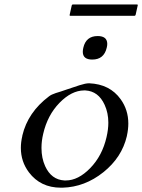

<svg xmlns="http://www.w3.org/2000/svg" viewBox="-20 -849 652 881"><path d="M315.4 -828.6H608.4Q612.3 -828.6 612.3 -825.7Q612.3 -824.7 611.8 -823.7L602.5 -781.7Q601.1 -776.4 596.2 -776.4H303.2Q298.3 -776.4 299.8 -781.7L309.1 -823.7Q310.5 -828.6 315.4 -828.6ZM562 -224.1Q539.1 -126.5 454.1 -58.6Q369.1 9.3 267.1 12.2H259.3Q166 12.2 112.8 -58.1Q75.7 -107.4 75.7 -170.4Q75.7 -196.8 82.5 -225.6V-227.1Q107.9 -334 204.6 -406.7Q215.8 -415.5 235.8 -421.9Q255.9 -427.7 286.6 -438.5Q317.4 -449.2 345.2 -458Q372.6 -466.8 388.2 -466.8H389.6Q483.9 -462.9 533.7 -393.6Q568.8 -344.7 568.8 -282.2Q568.8 -255.9 562.5 -227.1ZM365.7 -434.1Q308.1 -433.6 252.9 -377Q197.8 -320.3 178.2 -234.9Q170.4 -201.7 170.4 -172.4Q170.4 -170.4 170.4 -168.9Q170.4 -124 187 -86.9Q215.3 -24.4 275.4 -21H282.2Q338.9 -21 394 -77.6Q449.2 -134.3 468.8 -219.7Q477.1 -254.9 477.1 -286.1Q477.1 -331.1 460 -368.2Q431.6 -430.7 371.6 -434.1ZM428.2 -683.6Q471.7 -683.6 472.2 -647.9Q472.2 -639.6 469.7 -629.9Q457 -575.7 403.3 -575.7Q359.9 -575.7 359.9 -611.3Q359.9 -619.6 362.3 -629.9Q374.5 -683.6 428.2 -683.6Z"/></svg>

Font: Caudex
Style: Italic
Weight: 400
Italic angle: -13°
Version: Version 1.04